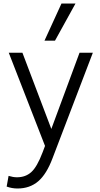

<svg xmlns="http://www.w3.org/2000/svg" viewBox="-20 -829 568 1096"><path d="M18 0ZM510 -528 280 74Q246 165 198 206Q150 247 80 247Q48 247 18 236L29 175Q55 183 77 183Q126 183 159 153Q192 123 223 41L237 4L30 -528H108L273 -93L434 -528ZM331 -809H411L294 -597H234Z"/></svg>

Font: Martel Sans Light
Style: Regular
Weight: 300
Designer: Dan Reynolds and Mathieu Réguer
Foundry: Dan Reynolds and Mathieu Réguer
Version: Version 1.002; ttfautohint (v1.1) -l 5 -r 5 -G 72 -x 0 -D la